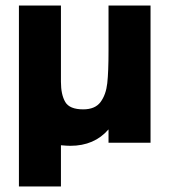

<svg xmlns="http://www.w3.org/2000/svg" viewBox="-20 -513 616 690"><path d="M48 -493H199V-219Q199 -173 214.5 -146.5Q230 -120 279 -120Q322 -120 341.5 -146.5Q361 -173 365.5 -214Q370 -255 370 -330V-493H521V0H370V-48Q319 11 233 11Q221 11 199 9V157H48Z"/></svg>

Font: Hanken Grotesk Black
Style: Regular
Weight: 900
Designer: Alfredo Marco Pradil
Foundry: Hanken Design Co.
Version: Version 3.014